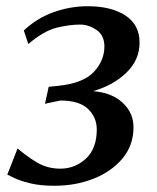

<svg xmlns="http://www.w3.org/2000/svg" viewBox="-20 -587 506 617"><path d="M154.5 10Q109.5 10 77 2Q44.5 -6 25.8 -15Q7 -24 3.5 -26L36.5 -110Q66 -84.5 99.2 -64.8Q132.5 -45 174 -45Q221 -45 256 -77.2Q291 -109.5 291 -171Q291 -209.5 263 -236.8Q235 -264 173.5 -264L124.5 -253.5L136.5 -308L170 -311.5Q248 -320 281.8 -356.2Q315.5 -392.5 315.5 -438Q315.5 -473 290.5 -490.5Q265.5 -508 237.5 -508Q202.5 -508 161.5 -497.8Q120.5 -487.5 71 -445.5L56.5 -489Q99 -529 152.5 -548Q206 -567 262 -567Q337.5 -567 383 -537.2Q428.5 -507.5 428.5 -450Q428.5 -394.5 386.5 -353.8Q344.5 -313 279 -294Q339 -289.5 374 -257Q409 -224.5 409 -178Q409 -120.5 374 -78.2Q339 -36 281.2 -13Q223.5 10 154.5 10Z"/></svg>

Font: Merriweather
Style: Italic
Weight: 400
Italic angle: -7.8°
Designer: Eben Sorkin
Foundry: Eben Sorkin
Version: Version 2.100